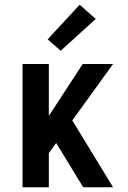

<svg xmlns="http://www.w3.org/2000/svg" viewBox="-20 -790 540 810"><path d="M75 0V-520H186V-301L329 -520H457L285 -282L457 0H331L218 -185L217 -187L186 -144V0ZM236 -576 181 -624 316 -770 384 -710Z"/></svg>

Font: Iosevka SS04
Style: Bold
Weight: 700
Monospace: yes
Designer: Belleve Invis
Foundry: Belleve Invis
Version: Version 19.0.0; ttfautohint (v1.8.4)